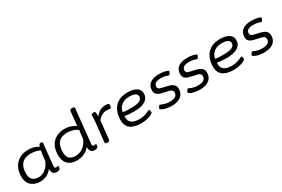

<svg xmlns="http://www.w3.org/2000/svg" viewBox="94 -1893 4469 3043"><g transform="rotate(-30 2329.0 -371.5)"><path d="M267 7Q235 7 197 -3Q159 -13 124.5 -37Q90 -61 68 -104.5Q46 -148 46 -215Q46 -311 84 -381.5Q122 -452 191 -490.5Q260 -529 353 -529Q398 -529 435 -520Q472 -511 498.5 -498.5Q525 -486 536 -475Q547 -508 554.5 -516.5Q562 -525 581 -525H587Q602 -525 607.5 -518Q613 -511 611 -494L572 -107Q567 -64 598 -64Q612 -64 621.5 -67.5Q631 -71 635 -71Q641 -71 641 -63Q641 -62 640.5 -53Q640 -44 637 -27Q633 -8 612 -1Q591 6 577 6Q528 6 507 -22Q486 -50 487 -102Q444 -43 386.5 -18Q329 7 267 7ZM286 -66Q318 -66 356.5 -81Q395 -96 432.5 -133Q470 -170 499 -236L514 -367Q516 -381 518.5 -393Q521 -405 525 -417Q509 -428 463 -442Q417 -456 349 -456Q247 -456 191 -395Q135 -334 135 -221Q135 -162 155.5 -128Q176 -94 210.5 -80Q245 -66 286 -66Z M943 7Q838 7 779.5 -49.5Q721 -106 721 -214Q721 -361 800 -444Q879 -527 1021 -527Q1074 -527 1125 -510.5Q1176 -494 1215 -466L1243 -730Q1245 -742 1256 -747Q1267 -752 1285 -752H1293Q1315 -752 1322.5 -746.5Q1330 -741 1329 -730L1265 -107Q1260 -64 1291 -64Q1305 -64 1314.5 -67.5Q1324 -71 1328 -71Q1334 -71 1334 -63Q1334 -62 1333.5 -53Q1333 -44 1330 -27Q1326 -8 1305 -1Q1284 6 1270 6Q1221 6 1200 -22Q1179 -50 1180 -102Q1140 -50 1078.5 -21.5Q1017 7 943 7ZM959 -66Q997 -66 1039.5 -81Q1082 -96 1122 -132.5Q1162 -169 1192 -235L1205 -347Q1208 -381 1214 -394Q1177 -423 1126.5 -439Q1076 -455 1023 -455Q810 -455 810 -220Q810 -140 847.5 -103Q885 -66 959 -66Z M1496 2Q1456 2 1458 -19L1496 -373Q1502 -427 1502 -463Q1502 -477 1501.5 -486Q1501 -495 1501 -502Q1501 -510 1511.5 -514Q1522 -518 1535.5 -520Q1549 -522 1558 -522Q1573 -522 1578 -497Q1583 -472 1579 -427Q1616 -477 1663.5 -503Q1711 -529 1772 -529Q1833 -529 1833 -496Q1833 -479 1824 -459Q1815 -439 1806 -439Q1793 -439 1780.5 -443Q1768 -447 1736 -447Q1692 -447 1650 -423Q1608 -399 1578 -356L1543 -21Q1540 2 1500 2Z M2123 6Q1856 6 1856 -201Q1856 -291 1888.5 -365.5Q1921 -440 1990.5 -484.5Q2060 -529 2170 -529Q2270 -529 2329.5 -492Q2389 -455 2389 -388Q2389 -303 2320 -258Q2251 -213 2114 -213Q2057 -213 2014.5 -217Q1972 -221 1942 -227Q1942 -221 1942 -214.5Q1942 -208 1942 -200Q1942 -66 2127 -66Q2183 -66 2225.5 -79Q2268 -92 2293.5 -105Q2319 -118 2323 -118Q2333 -118 2339 -99Q2345 -80 2345 -69Q2345 -54 2313 -36.5Q2281 -19 2230.5 -6.5Q2180 6 2123 6ZM2104 -285Q2207 -285 2254.5 -308.5Q2302 -332 2302 -380Q2302 -419 2265.5 -438Q2229 -457 2161 -457Q2074 -457 2018 -414Q1962 -371 1948 -294Q1988 -287 2026 -286Q2064 -285 2104 -285Z M2676 9Q2618 9 2572.5 -2Q2527 -13 2502 -28Q2477 -43 2478 -54Q2479 -60 2486 -72Q2493 -84 2502 -94Q2511 -104 2518 -104Q2522 -104 2541.5 -94Q2561 -84 2596.5 -74Q2632 -64 2683 -64Q2742 -64 2780.5 -84.5Q2819 -105 2819 -157Q2819 -184 2803 -197.5Q2787 -211 2758.5 -218.5Q2730 -226 2692 -233Q2652 -241 2613 -252Q2574 -263 2548.5 -287.5Q2523 -312 2523 -360Q2523 -418 2551 -455.5Q2579 -493 2628.5 -511.5Q2678 -530 2741 -530Q2787 -530 2826.5 -524Q2866 -518 2890.5 -508Q2915 -498 2914 -487Q2913 -479 2906.5 -466Q2900 -453 2891.5 -443Q2883 -433 2876 -433Q2870 -433 2834.5 -446Q2799 -459 2734 -459Q2681 -459 2646 -440.5Q2611 -422 2611 -374Q2611 -341 2643.5 -329.5Q2676 -318 2730 -307Q2760 -301 2791 -292.5Q2822 -284 2848 -270Q2874 -256 2889.5 -232.5Q2905 -209 2905 -171Q2905 -110 2875.5 -70Q2846 -30 2794.5 -10.5Q2743 9 2676 9Z M3192 9Q3134 9 3088.5 -2Q3043 -13 3018 -28Q2993 -43 2994 -54Q2995 -60 3002 -72Q3009 -84 3018 -94Q3027 -104 3034 -104Q3038 -104 3057.5 -94Q3077 -84 3112.5 -74Q3148 -64 3199 -64Q3258 -64 3296.5 -84.5Q3335 -105 3335 -157Q3335 -184 3319 -197.5Q3303 -211 3274.5 -218.5Q3246 -226 3208 -233Q3168 -241 3129 -252Q3090 -263 3064.5 -287.5Q3039 -312 3039 -360Q3039 -418 3067 -455.5Q3095 -493 3144.5 -511.5Q3194 -530 3257 -530Q3303 -530 3342.5 -524Q3382 -518 3406.5 -508Q3431 -498 3430 -487Q3429 -479 3422.5 -466Q3416 -453 3407.5 -443Q3399 -433 3392 -433Q3386 -433 3350.5 -446Q3315 -459 3250 -459Q3197 -459 3162 -440.5Q3127 -422 3127 -374Q3127 -341 3159.5 -329.5Q3192 -318 3246 -307Q3276 -301 3307 -292.5Q3338 -284 3364 -270Q3390 -256 3405.5 -232.5Q3421 -209 3421 -171Q3421 -110 3391.5 -70Q3362 -30 3310.5 -10.5Q3259 9 3192 9Z M3815 6Q3548 6 3548 -201Q3548 -291 3580.5 -365.5Q3613 -440 3682.5 -484.5Q3752 -529 3862 -529Q3962 -529 4021.5 -492Q4081 -455 4081 -388Q4081 -303 4012 -258Q3943 -213 3806 -213Q3749 -213 3706.5 -217Q3664 -221 3634 -227Q3634 -221 3634 -214.5Q3634 -208 3634 -200Q3634 -66 3819 -66Q3875 -66 3917.5 -79Q3960 -92 3985.5 -105Q4011 -118 4015 -118Q4025 -118 4031 -99Q4037 -80 4037 -69Q4037 -54 4005 -36.5Q3973 -19 3922.5 -6.5Q3872 6 3815 6ZM3796 -285Q3899 -285 3946.5 -308.5Q3994 -332 3994 -380Q3994 -419 3957.5 -438Q3921 -457 3853 -457Q3766 -457 3710 -414Q3654 -371 3640 -294Q3680 -287 3718 -286Q3756 -285 3796 -285Z M4368 9Q4310 9 4264.5 -2Q4219 -13 4194 -28Q4169 -43 4170 -54Q4171 -60 4178 -72Q4185 -84 4194 -94Q4203 -104 4210 -104Q4214 -104 4233.5 -94Q4253 -84 4288.5 -74Q4324 -64 4375 -64Q4434 -64 4472.5 -84.5Q4511 -105 4511 -157Q4511 -184 4495 -197.5Q4479 -211 4450.5 -218.5Q4422 -226 4384 -233Q4344 -241 4305 -252Q4266 -263 4240.5 -287.5Q4215 -312 4215 -360Q4215 -418 4243 -455.5Q4271 -493 4320.5 -511.5Q4370 -530 4433 -530Q4479 -530 4518.5 -524Q4558 -518 4582.5 -508Q4607 -498 4606 -487Q4605 -479 4598.5 -466Q4592 -453 4583.5 -443Q4575 -433 4568 -433Q4562 -433 4526.5 -446Q4491 -459 4426 -459Q4373 -459 4338 -440.5Q4303 -422 4303 -374Q4303 -341 4335.5 -329.5Q4368 -318 4422 -307Q4452 -301 4483 -292.5Q4514 -284 4540 -270Q4566 -256 4581.5 -232.5Q4597 -209 4597 -171Q4597 -110 4567.5 -70Q4538 -30 4486.5 -10.5Q4435 9 4368 9Z"/></g></svg>

Font: Asap Expanded Expanded Regular
Style: Italic
Weight: 400
Width: 7
Italic angle: -6°
Designer: Pablo Cosgaya
Foundry: Omnibus-Type
Version: Version 3.001; ttfautohint (v1.8.4.7-5d5b)